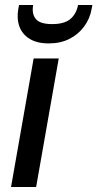

<svg xmlns="http://www.w3.org/2000/svg" viewBox="-20 -745 388 765"><path d="M24 0 114 -512H214L124 0ZM174 -572Q128 -572 98.5 -590Q69 -608 57.5 -639Q46 -670 53 -710L56 -725H112Q106 -689 123 -669Q140 -649 188 -649Q236 -649 260 -669Q284 -689 291 -725H348L345 -709Q338 -670 315 -639Q292 -608 256.5 -590Q221 -572 174 -572Z"/></svg>

Font: DM Sans 12pt Medium
Style: Italic
Weight: 500
Italic angle: -10°
Version: Version 4.004;gftools[0.9.30]